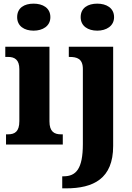

<svg xmlns="http://www.w3.org/2000/svg" viewBox="-20 -792 725 1052"><path d="M164 -624C214 -624 256 -649 256 -698C256 -749 214 -772 164 -772C113 -772 74 -749 74 -698C74 -649 113 -624 164 -624ZM513 -624C562 -624 605 -649 605 -698C605 -749 562 -772 513 -772C462 -772 422 -749 422 -698C422 -649 462 -624 513 -624ZM13 0H324V-56H314C277 -56 251 -71 251 -127V-536H9V-480H25C60 -480 86 -465 86 -413V-128C86 -71 61 -56 24 -56H13ZM321 240H342C492 240 600 187 600 8V-536H357V-480H361C401 -480 434 -471 434 -414V-3C434 133 397 174 328 174H321Z"/></svg>

Font: Noto Serif Lao SemiCondensed ExtraBold
Style: Regular
Weight: 800
Width: 4
Designer: Monotype Design Team
Foundry: Monotype Imaging Inc.
Version: Version 2.003